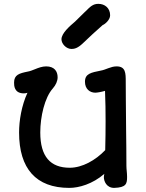

<svg xmlns="http://www.w3.org/2000/svg" viewBox="-20 -938 742 973"><path d="M76.7 -266.6C76.7 -84 162.1 14.2 331.1 14.2C380.4 14.2 449.2 -5.4 508.8 -57.1C507.8 -50.8 506.3 -47.9 506.3 -40.5C506.3 -20 519.5 14.2 558.6 14.2C619.6 12.2 624 -6.8 624 -41.5C624 -62.5 620.6 -79.6 620.6 -97.2C620.6 -223.1 617.7 -330.1 617.7 -437C617.2 -474.1 617.2 -504.9 617.2 -523.4C617.2 -566.9 617.2 -601.6 570.8 -601.6C541 -601.6 517.1 -584.5 490.2 -580.1C441.9 -570.3 410.6 -564.9 410.6 -523.9C410.6 -486.3 436 -468.3 462.9 -468.3C472.2 -468.3 492.2 -471.7 512.2 -477.5C514.6 -416.5 515.1 -378.4 515.1 -323.2C515.1 -278.8 514.6 -231.9 513.2 -177.2C464.4 -126 397 -87.9 333.5 -87.9C235.4 -87.9 184.1 -144.5 184.1 -266.6C184.1 -346.2 206.1 -443.4 247.6 -489.7C263.2 -507.3 272 -527.8 272 -546.4C272 -576.7 255.4 -601.6 213.9 -601.6C193.8 -601.6 174.3 -594.2 157.7 -587.4C145.5 -582.5 131.3 -576.7 120.6 -575.2C77.6 -566.4 51.3 -559.1 51.3 -519.5C51.3 -504.9 51.3 -464.8 101.1 -464.8C106.9 -464.8 112.8 -465.8 119.1 -467.8C89.4 -403.3 76.7 -327.1 76.7 -266.6ZM342.3 -689.9C356.9 -689.9 373 -693.8 397 -715.8C427.7 -745.6 471.7 -786.1 501 -811.5L500.5 -811C511.2 -814.9 538.1 -836.9 538.1 -860.4C538.1 -897 511.2 -918.5 478.5 -918.5C451.2 -918.5 437 -904.3 413.1 -879.9V-880.4L360.4 -828.6C334.5 -806.6 291.5 -770 291.5 -738.8C291.5 -715.8 315.9 -689.9 342.3 -689.9Z"/></svg>

Font: Autour One
Style: Regular
Weight: 400
Designer: Eben Sorkin
Foundry: Eben Sorkin
Version: Version 1.002